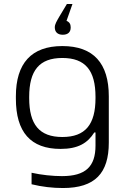

<svg xmlns="http://www.w3.org/2000/svg" viewBox="-20 -741 640 967"><path d="M60 -256V-244C60 -76 134 9 285 9C373 9 421 -20 455 -74H461V-8C461 98 411 146 292 146C245 146 188 140 139 129V187C192 200 245 206 297 206C459 206 528 131 528 -23V-256C528 -422 451 -509 294 -509C138 -509 60 -422 60 -256ZM127 -247V-253C127 -386 178 -449 294 -449C410 -449 461 -386 461 -253V-247C461 -114 410 -51 294 -51C178 -51 127 -114 127 -247ZM256 -603C256 -580 270 -566 296 -566C322 -566 336 -579 336 -602V-604C336 -619 330 -630 315 -636L345 -721H317L278 -656C266 -635 256 -619 256 -604Z"/></svg>

Font: LT Wave Mono Light
Style: Regular
Weight: 300
Designer: Daniel Lyons
Version: Version 2.5 (Glyphs App)